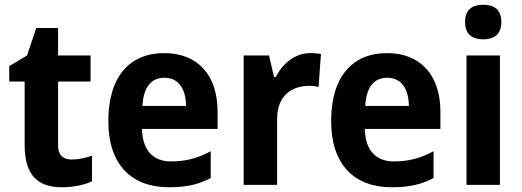

<svg xmlns="http://www.w3.org/2000/svg" viewBox="-20 -831 2201 810"><path d="M282 -158C246 -158 225 -177 225 -217V-487H362V-597H225V-713H133L94 -597L19 -552V-487H84V-219C84 -87 144 -41 241 -41C290 -41 337 -51 368 -66V-174C338 -164 311 -158 282 -158Z M673 -607C528 -607 437 -509 437 -320C437 -138 533 -41 693 -41C766 -41 819 -53 869 -80V-193C813 -163 763 -150 701 -150C625 -150 581 -198 579 -287H898V-360C898 -515 813 -607 673 -607ZM673 -503C735 -503 764 -454 765 -384H581C585 -468 622 -503 673 -503Z M1289 -607C1222 -607 1171 -560 1143 -506H1136L1115 -597H1008V-51H1149V-329C1149 -426 1209 -469 1286 -469C1295 -469 1314 -467 1324 -464L1334 -603C1320 -606 1302 -607 1289 -607Z M1613 -607C1468 -607 1377 -509 1377 -320C1377 -138 1473 -41 1633 -41C1706 -41 1759 -53 1809 -80V-193C1753 -163 1703 -150 1641 -150C1565 -150 1521 -198 1519 -287H1838V-360C1838 -515 1753 -607 1613 -607ZM1613 -503C1675 -503 1704 -454 1705 -384H1521C1525 -468 1562 -503 1613 -503Z M2019 -811C1973 -811 1942 -791 1942 -738C1942 -686 1973 -665 2019 -665C2064 -665 2095 -686 2095 -738C2095 -791 2064 -811 2019 -811ZM2089 -597H1948V-51H2089Z"/></svg>

Font: Noto Sans Tamil UI SemiCondensed
Style: Bold
Weight: 700
Width: 4
Designer: Jelle Bosma - Monotype Design Team
Foundry: Monotype Imaging Inc.
Version: Version 2.004